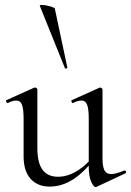

<svg xmlns="http://www.w3.org/2000/svg" viewBox="-20 -751 533 781"><path d="M182 8Q133 8 104.5 -23.5Q76 -55 76 -115V-268Q76 -307 69.5 -324.5Q63 -342 46 -342Q32 -342 12 -332Q8 -331 5.5 -337Q3 -343 7 -344L118 -394Q120 -395 122 -395Q125 -395 128.5 -392.5Q132 -390 132 -387V-148Q132 -89 153 -60.5Q174 -32 216 -32Q254 -32 292.5 -55Q331 -78 360 -117L365 -106Q319 -47 274.5 -19.5Q230 8 182 8ZM397 -387V-107Q397 -73 405 -58Q413 -43 432 -43Q442 -43 454.5 -46.5Q467 -50 485 -57Q490 -59 492 -53.5Q494 -48 490 -46L373 9Q371 10 369 10Q361 10 351 -11.5Q341 -33 341 -73V-268Q341 -307 334.5 -324.5Q328 -342 311 -342Q297 -342 277 -332Q273 -331 271 -337Q269 -343 273 -344L384 -394Q386 -395 387 -395Q390 -395 393.5 -392.5Q397 -390 397 -387ZM142 -727Q141 -731 149.5 -731Q158 -731 170.5 -728.5Q183 -726 192.5 -722.5Q202 -719 203 -716L254 -476Q255 -474 250 -472.5Q245 -471 244 -474Z"/></svg>

Font: Cormorant Garamond Light
Style: Regular
Weight: 400
Version: Version 4.001